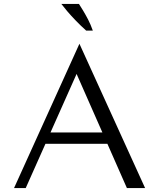

<svg xmlns="http://www.w3.org/2000/svg" viewBox="-20 -958 811 978"><path d="M51.5 0 384.6 -735.1 719.1 0H626.4L354.7 -616.4L380 -603.5L111 0ZM167.9 -225.5 192.1 -283.4H549.5L572.3 -225.5ZM418.8 -802.2Q390.1 -828 365.8 -853.3Q341.4 -878.6 322.8 -900.5Q304.3 -922.4 292.4 -938.1H382.1Q391.1 -924 403.4 -903.9Q415.6 -883.7 428.8 -858.4Q441.9 -833 452.8 -802.2Z"/></svg>

Font: Russolo 10pt ExtraLight
Style: Regular
Weight: 200
Designer: Micah Stupak-Hahn
Version: Version 1.000